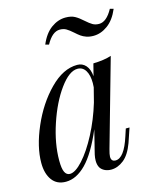

<svg xmlns="http://www.w3.org/2000/svg" viewBox="-116 -850 782 946"><g transform="rotate(-15 274.5 -377.0)"><path d="M8.8 0ZM396.5 -727.5Q415 -710.9 428.7 -702.9Q442.4 -694.8 461.4 -694.8Q499.5 -694.8 531.2 -752.9L549.3 -748Q527.3 -695.8 492.4 -670.4Q457.5 -645 419.4 -645Q399.4 -645 383.5 -650.6Q367.7 -656.2 356.7 -664.1Q345.7 -671.9 331.1 -685.1Q312.5 -701.7 298.8 -709.7Q285.2 -717.8 266.1 -717.8Q227.5 -717.8 196.3 -660.2L178.2 -665Q200.2 -717.3 235.1 -742.7Q270 -768.1 308.6 -768.1Q337.4 -768.1 356 -757.8Q374.5 -747.6 396.5 -727.5ZM473.6 -163.1 448.7 -89.8Q428.2 -34.2 397.5 -10Q366.7 14.2 333.5 14.2Q314.9 14.2 300.5 7.1Q286.1 0 278.3 -12.2Q270 -26.9 270 -47.4Q270 -62 273.4 -77.9Q276.9 -93.8 280.8 -108.2Q284.7 -122.6 285.6 -127L303.7 -199.7Q255.9 -87.4 206.1 -36.6Q156.2 14.2 102.5 14.2Q56.6 14.2 32.5 -18.8Q8.3 -51.8 8.3 -106.9Q8.3 -188 51.5 -288.1Q94.7 -388.2 163.3 -458Q231.9 -527.8 303.7 -527.8Q330.6 -527.8 347.7 -508.3Q364.7 -488.8 367.7 -453.1L383.3 -514.2Q439 -515.6 475.6 -527.8L350.6 -85.9Q343.3 -59.6 343.3 -48.8Q343.3 -23.9 365.7 -23.9Q409.7 -23.9 442.4 -126L454.6 -163.1ZM335.9 -327.1 354.5 -399.9Q355.5 -415.5 355.5 -421.9Q355.5 -461.9 341.1 -485.4Q326.7 -508.8 300.3 -508.8Q257.8 -508.8 209.7 -442.6Q161.6 -376.5 129.2 -278.8Q96.7 -181.2 96.7 -95.2Q96.7 -53.7 105.5 -35.9Q114.3 -18.1 131.3 -18.1Q159.2 -18.1 198 -60.8Q236.8 -103.5 274.2 -174.8Q311.5 -246.1 335.9 -327.1Z"/></g></svg>

Font: TypoPRO Playfair Display
Style: Italic
Weight: 400
Italic angle: -14°
Designer: Claus Eggers Sørensen
Foundry: Claus Eggers Sørensen
Version: Version 1.004;PS 001.004;hotconv 1.0.70;makeotf.lib2.5.58329